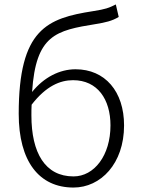

<svg xmlns="http://www.w3.org/2000/svg" viewBox="-20 -829 634 862"><path d="M310 -37C183 -37 121 -142 121 -311C121 -328 121 -344 122 -359C187 -443 250 -469 308 -469C418 -469 476 -383 476 -266C476 -131 403 -37 310 -37ZM500 -809C468 -793 455 -788 398 -779C192 -747 64 -699 64 -318C64 -105 155 13 310 13C432 13 537 -94 537 -266C537 -418 452 -518 319 -518C248 -518 177 -482 124 -416C141 -673 231 -692 410 -721C453 -728 484 -735 513 -753Z"/></svg>

Font: Noto Sans T Chinese Light
Style: Regular
Weight: 300
Designer: Ryoko NISHIZUKA (kana & ideographs); Paul D. Hunt (Latin, Greek & Cyrillic); Wenlong ZHANG (bopomofo); Sandoll Communica
Foundry: Adobe Systems Incorporated
Version: Version 1.000;PS 1;hotconv 1.0.78;makeotf.lib2.5.61930